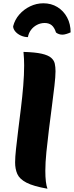

<svg xmlns="http://www.w3.org/2000/svg" viewBox="-20 -1118 450 1169"><path d="M318 -684Q318 -652 311.5 -596Q305 -540 296 -471Q287 -402 278 -330Q269 -258 262.5 -192.5Q256 -127 256 -78Q256 -3 269 31Q183 16 141 -6Q99 -28 85.5 -58.5Q72 -89 72 -129Q72 -160 77.5 -211.5Q83 -263 91 -327Q99 -391 107.5 -460Q116 -529 121.5 -596Q127 -663 127 -720Q127 -739 126 -760Q125 -781 123 -802Q194 -800 233.5 -791Q273 -782 291 -766.5Q309 -751 313.5 -730.5Q318 -710 318 -684ZM410 -921Q397 -915 383.5 -911Q370 -907 360 -907Q338 -907 321 -920Q311 -951 294.5 -964.5Q278 -978 252 -978Q227 -978 205 -966.5Q183 -955 168.5 -935.5Q154 -916 150 -892Q128 -892 107 -901.5Q86 -911 73 -926.5Q60 -942 60 -958Q70 -998 97.5 -1029.5Q125 -1061 163.5 -1079.5Q202 -1098 244 -1098Q292 -1098 329.5 -1075Q367 -1052 388.5 -1012Q410 -972 410 -921Z"/></svg>

Font: Merienda Black
Style: Regular
Weight: 900
Designer: Eduardo Rodriguez Tunni
Foundry: Eduardo Rodriguez Tunni
Version: Version 2.001